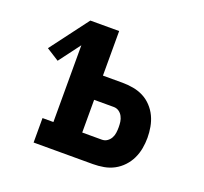

<svg xmlns="http://www.w3.org/2000/svg" viewBox="-96 -633 793 745"><g transform="rotate(20 300.0 -260.0)"><path d="M112 0V-101H157V-418L91 -330L39 -363L157 -520H276V-336H357Q379 -336 401.5 -332Q424 -328 443.5 -318Q463 -308 478.5 -291.5Q494 -275 503.5 -255Q513 -235 517 -212.5Q521 -190 521 -168Q521 -146 517 -124Q513 -102 503.5 -82Q494 -62 478.5 -45.5Q463 -29 443.5 -18.5Q424 -8 401.5 -4Q379 0 357 0ZM276 -101H357Q369 -101 378.5 -107.5Q388 -114 393.5 -124Q399 -134 400.5 -145.5Q402 -157 402 -168Q402 -180 400.5 -191Q399 -202 393.5 -212.5Q388 -223 378.5 -229.5Q369 -236 357 -236H276Z"/></g></svg>

Font: Iosevka Etoile
Style: Bold
Weight: 700
Designer: Belleve Invis
Foundry: Belleve Invis
Version: Version 28.1.0; ttfautohint (v1.8.4)